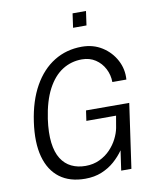

<svg xmlns="http://www.w3.org/2000/svg" viewBox="-99 -1006 896 1092"><g transform="rotate(-10 348.5 -459.5)"><path d="M304.5 10Q215.5 10 157.8 -33.2Q100 -76.5 77.5 -159Q55 -241.5 72 -360Q89 -478.5 136 -562Q183 -645.5 254 -689.2Q325 -733 414 -733Q480 -733 530.8 -700.8Q581.5 -668.5 609 -616.5Q636.5 -564.5 632 -505H551Q550.5 -546.5 532 -582.2Q513.5 -618 480.2 -640Q447 -662 402 -662Q340.5 -662 289.5 -629.8Q238.5 -597.5 203.2 -530.8Q168 -464 153 -361.5Q142 -282.5 149 -225.5Q156 -168.5 179 -132.2Q202 -96 237.8 -78.8Q273.5 -61.5 319 -61.5Q364 -61.5 400.2 -78.8Q436.5 -96 462.8 -123.5Q489 -151 505 -182.8Q521 -214.5 526.5 -243.5L538.5 -313H367L375.5 -372L625 -371.5L572 0H513L529.5 -114.5Q506.5 -81.5 474.5 -53.2Q442.5 -25 400.2 -7.5Q358 10 304.5 10ZM384.5 -847.5 396 -929H473.5L462 -847.5Z"/></g></svg>

Font: Public Sans Thin Light
Style: Italic
Weight: 300
Italic angle: -8°
Version: Version 2.001